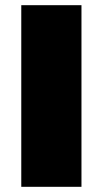

<svg xmlns="http://www.w3.org/2000/svg" viewBox="-20 -720 396 740"><path d="M62 -700H294V0H62Z"/></svg>

Font: CMG Sans Black
Style: Regular
Weight: 900
Designer: Julieta Ulanovsky
Foundry: Julieta Ulanovsky
Version: Version 7.200